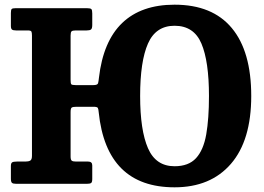

<svg xmlns="http://www.w3.org/2000/svg" viewBox="-20 -785 1126 820"><path d="M303 -421.5H378.5Q396.5 -421.5 398.8 -429.5Q401 -437.5 402.5 -452.5Q420.5 -609 502 -687Q583.5 -765 725.5 -765Q887 -765 970 -665.2Q1053 -565.5 1053 -375Q1053 -185.5 966.2 -85.2Q879.5 15 725.5 15Q434.5 15 401.5 -306Q400.5 -319 397.8 -324Q395 -329 379.5 -329H307Q291 -329 286.2 -325.5Q281.5 -322 281.5 -306V-117Q281.5 -103 286.2 -99Q291 -95 304.5 -95H356.5Q374 -95 374 -78.5V-20.5Q374 -7.5 369.5 -3.8Q365 0 351.5 0H49Q35.5 0 31 -4.2Q26.5 -8.5 26.5 -22V-76Q26.5 -88 31.8 -91.5Q37 -95 52 -95H88Q101.5 -95 109 -99Q116.5 -103 116.5 -119.5V-633Q116.5 -646 114 -650.5Q111.5 -655 98 -655H48.5Q36 -655 31.2 -658.8Q26.5 -662.5 26.5 -674.5V-729.5Q26.5 -743 30 -746.5Q33.5 -750 46.5 -750H351.5Q366.5 -750 370.2 -746Q374 -742 374 -727.5V-679Q374 -663.5 368.8 -659.2Q363.5 -655 350.5 -655H303.5Q289.5 -655 285.5 -651Q281.5 -647 281.5 -633V-445Q281.5 -429.5 284.2 -425.5Q287 -421.5 303 -421.5ZM578.5 -375Q578.5 -229 612 -152Q645.5 -75 725.5 -75Q785.5 -75 817.2 -109.5Q849 -144 860.8 -211Q872.5 -278 872.5 -375Q872.5 -523 840.2 -599Q808 -675 725.5 -675Q645.5 -675 612 -599Q578.5 -523 578.5 -375Z"/></svg>

Font: Besley* Narrow
Style: Bold
Weight: 700
Width: 4
Designer: Owen Earl
Foundry: indestructible type*
Version: Version 3.000; ttfautohint (v1.8.3)